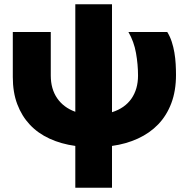

<svg xmlns="http://www.w3.org/2000/svg" viewBox="-20 -620 875 900"><path d="M40 -470H218V-266Q218 -203 248 -159.5Q278 -116 333 -96V-600H505V-94Q565 -113 596 -157.5Q627 -202 627 -266Q627 -318 617.5 -371.5Q608 -425 582 -470H764Q777 -449 785 -424.5Q793 -400 797.5 -373.5Q802 -347 803.5 -320Q805 -293 805 -269Q805 -194 783 -136Q761 -78 721.5 -37Q682 4 626.5 29.5Q571 55 505 64V260H333V64Q267 55 212.5 30Q158 5 120 -35.5Q82 -76 61 -131.5Q40 -187 40 -259Z"/></svg>

Font: OA Gothic ExtraBold
Style: Regular
Weight: 800
Designer: Choi Chi-young, Lee Jaesang, Lee Juhyun, Han Dohee
Foundry: DDUNGSANG CORP.
Version: Version 1.000;Build 20210203